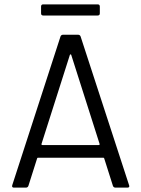

<svg xmlns="http://www.w3.org/2000/svg" viewBox="-20 -859 647 879"><path d="M497 -8 457 -134Q456 -137 453 -137H154Q151 -137 150 -134L110 -8Q107 0 98 0H44Q33 0 36 -11L257 -692Q260 -700 269 -700H337Q346 -700 349 -692L571 -11L572 -7Q572 0 563 0H509Q500 0 497 -8ZM174 -195H432Q434 -195 435.5 -196.5Q437 -198 436 -200L306 -608Q305 -610 303 -610Q301 -610 300 -608L170 -200Q169 -198 170.5 -196.5Q172 -195 174 -195ZM168 -798V-829Q168 -839 178 -839H427Q437 -839 437 -829V-798Q437 -788 427 -788H178Q168 -788 168 -798Z"/></svg>

Font: Amber EN
Style: Regular
Weight: 400
Designer: Jeremy Tribby
Foundry: Tribby Type Co.
Version: Version 1.403 November 24, 2021